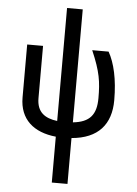

<svg xmlns="http://www.w3.org/2000/svg" viewBox="-65 -783 792 1109"><g transform="rotate(5 331.5 -228.0)"><path d="M596 -227C596 -349 574 -442 539 -504H444C496 -383 504 -327 504 -231C504 -135 466 -89 369 -79V-734H278V-79C207 -88 159 -119 159 -201V-504H67V-197C67 -70 149 -1 278 12V278H369V12C523 -1 596 -87 596 -227Z"/></g></svg>

Font: Hibana SubMedium
Style: Regular
Weight: 500
Width: 6
Designer: pygmalion
Foundry: ybstudio
Version: Version 0.930;hotconv 1.0.109;makeotfexe 2.5.65596